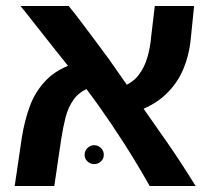

<svg xmlns="http://www.w3.org/2000/svg" viewBox="-20 -620 701 640"><path d="M479 0Q436 -76 393 -143Q350 -210 306.5 -271Q263 -332 216 -389Q194 -416 170 -446.5Q146 -477 122.5 -506.5Q99 -536 80 -560.5Q61 -585 48 -600H209Q228 -577 250.5 -547Q273 -517 297 -485Q321 -453 343 -423Q388 -358 437 -288.5Q486 -219 536 -147Q586 -75 632 0ZM29 0 53 -163Q62 -219 80 -267.5Q98 -316 134.5 -353.5Q171 -391 235 -411L275 -326Q243 -313 225 -287.5Q207 -262 198.5 -228.5Q190 -195 184 -156L161 0ZM426 -245 386 -330Q422 -344 441.5 -369Q461 -394 471 -428Q481 -462 484 -499L496 -600H627L616 -492Q611 -437 590.5 -388.5Q570 -340 530 -303Q490 -266 426 -245ZM294 -73Q281 -73 271.5 -82Q262 -91 262 -104Q262 -117 271.5 -126.5Q281 -136 294 -136Q307 -136 316.5 -126.5Q326 -117 326 -104Q326 -91 316.5 -82Q307 -73 294 -73Z"/></svg>

Font: Noto Sans Hebrew Thin SemiBold
Style: Regular
Weight: 600
Version: Version 3.001